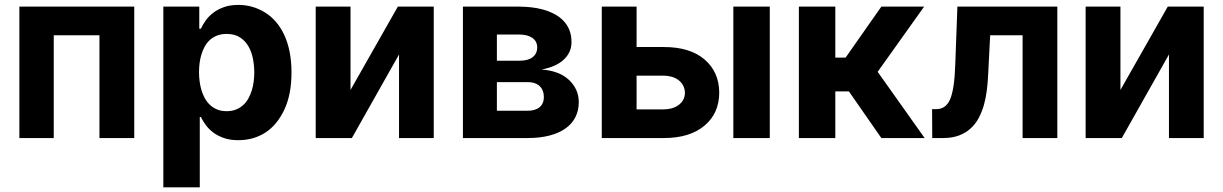

<svg xmlns="http://www.w3.org/2000/svg" viewBox="-20 -573 5077 797"><path d="M537.3 -545.5V0H392.8V-426.5H203.1V0H60.4V-545.5Z M658 -545.5H807.2V-453.8H813.9Q821.4 -470.5 833.8 -487.9Q846.2 -505.3 864.9 -519.7Q883.5 -534.1 909.3 -543.3Q935 -552.6 969.1 -552.6Q1028.8 -552.6 1079.2 -521.7Q1104.4 -506.4 1124.8 -483Q1145.2 -459.5 1159.8 -428.3Q1174.4 -397 1182.2 -358Q1190 -318.9 1190 -272Q1190 -181.5 1160.5 -118.3Q1130.3 -54 1081.3 -22.5Q1032.3 8.9 968.8 8.9Q935.4 8.9 910.2 0.2Q884.9 -8.5 866.3 -22.2Q847.7 -35.9 834.9 -53.1Q822.1 -70.3 813.9 -87.4H809.3V204.5H658ZM920.8 -111.5Q942.8 -111.5 959.9 -118.4Q976.9 -125.4 989.7 -137.1Q1002.5 -148.8 1011.2 -164.6Q1019.9 -180.4 1025.4 -198.3Q1030.9 -216.3 1033.2 -235.3Q1035.5 -254.3 1035.5 -272.7Q1035.5 -300.8 1030 -329.2Q1024.5 -357.6 1011.4 -380.5Q998.2 -403.4 976.2 -417.8Q954.2 -432.2 920.8 -432.2Q898.8 -432.2 881.6 -425.6Q864.3 -419 851.6 -407.5Q838.8 -396 830.1 -380.3Q821.4 -364.7 816.1 -346.9Q810.7 -329.2 808.4 -310.2Q806.1 -291.2 806.1 -272.7Q806.1 -254.6 808.6 -235.4Q811.1 -216.3 816.4 -198.3Q821.7 -180.4 830.6 -164.6Q839.5 -148.8 852.1 -137.1Q864.7 -125.4 881.7 -118.4Q898.8 -111.5 920.8 -111.5Z M1435 -545.5V-199.6L1631.4 -545.5H1780.5V0H1636.4V-346.9L1440.7 0H1290.5V-545.5Z M2134.2 -545.5Q2158.4 -545.5 2183.8 -542.8Q2209.2 -540.1 2233.3 -533.6Q2257.5 -527 2279.1 -516Q2300.8 -505 2317.1 -488.6Q2333.5 -472.3 2342.9 -449.9Q2352.3 -427.6 2352.3 -398.1Q2352.3 -376.1 2343.8 -357.6Q2335.2 -339.1 2319.2 -324.6Q2303.3 -310 2280.2 -299.9Q2257.1 -289.8 2227.6 -284.4Q2301.8 -279.1 2342 -241.1Q2382.5 -202.8 2382.5 -148.8Q2382.5 -114.3 2368.4 -86.6Q2354.4 -58.9 2327.4 -39.8Q2300.4 -20.6 2260.8 -10.3Q2221.2 0 2170.1 0H1901.6V-545.5ZM2042.6 -232.2V-113.3H2170.1Q2202.4 -113.3 2220 -128.2Q2237.6 -143.1 2237.6 -169.7Q2237.6 -198.9 2220 -215.6Q2202.4 -232.2 2170.1 -232.2ZM2137.4 -321Q2171.9 -321 2190.9 -335.6Q2209.9 -350.1 2209.9 -376.1Q2209.9 -401.6 2189.8 -415.7Q2169.7 -429.7 2134.2 -429.7H2042.6V-321Z M2478 -545.5H2622.5V-377.8H2735.8Q2844.5 -377.8 2904.8 -326Q2965.2 -274.1 2965.6 -188.2Q2965.2 -102.6 2904.8 -51.8Q2843.4 0 2735.8 0H2478ZM3024.1 -545.5H3175.4V0H3024.1ZM2622.5 -258.9V-119H2735.8Q2751.4 -119 2766.9 -123Q2782.3 -127.1 2794.7 -135.5Q2807.2 -143.8 2815 -156.8Q2822.8 -169.7 2823.2 -187.1Q2822.8 -205.3 2815.3 -218.8Q2807.9 -232.2 2795.6 -241.1Q2783.4 -250 2767.9 -254.4Q2752.5 -258.9 2735.8 -258.9Z M3447.4 -545.5V-333.8H3490.1L3638.5 -545.5H3816.1L3623.2 -274.9L3818.2 0H3638.5L3503.9 -193.5H3447.4V0H3296.2V-545.5Z M3849.1 -120H3867.2Q3905.9 -120 3923.7 -160.2Q3932.5 -180.4 3938 -215.6Q3943.5 -250.7 3945.3 -304L3954.2 -545.5H4369V0H4224.8V-426.5H4090.2L4081.7 -259.9Q4080.3 -229 4076.3 -197.6Q4072.4 -166.2 4064.3 -137.4Q4056.1 -108.7 4042.8 -83.5Q4029.5 -58.2 4009.2 -39.8Q3989 -21.3 3960.9 -10.7Q3932.9 0 3895.2 0H3849.8Z M4631 -545.5V-199.6L4827.4 -545.5H4976.6V0H4832.4V-346.9L4636.7 0H4486.5V-545.5Z"/></svg>

Font: Inter P
Style: Bold
Weight: 700
Designer: Rasmus Andersson
Foundry: rsms
Version: Version 3.018;git-588b23468